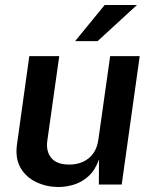

<svg xmlns="http://www.w3.org/2000/svg" viewBox="-20 -743 616 773"><path d="M214.5 10Q166.5 9.5 125.5 -10Q84.5 -29.5 62.5 -67.8Q40.5 -106 48.5 -162.5L98 -517H218.5L170.5 -176.5Q164.5 -134 186.5 -107.2Q208.5 -80.5 259 -80.5Q306 -80.5 337.5 -106.2Q369 -132 376 -180.5L423.5 -517H542.5L470 0H378L378.5 -101Q363.5 -58.5 337 -34.2Q310.5 -10 278.5 0Q246.5 10 214.5 10ZM401.5 -723H531.5L373 -577.5H282.5Z"/></svg>

Font: Public Sans SemiBold
Style: Italic
Weight: 600
Italic angle: -8°
Designer: The Public Sans project authors (U.S. Web Design System). Libre Franklin designed by Pablo Impallari and Rodrigo Fuenzal
Version: Version 1.007; ttfautohint (v1.8.1) -l 8 -r 50 -G 200 -x 14 